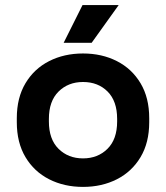

<svg xmlns="http://www.w3.org/2000/svg" viewBox="-20 -720 652 754"><path d="M306 14Q232 14 173 -16Q114 -46 80 -103Q46 -160 46 -240V-256Q46 -336 80 -393Q114 -450 173 -480Q232 -510 306 -510Q380 -510 439 -480Q498 -450 532 -393Q566 -336 566 -256V-240Q566 -160 532 -103Q498 -46 439 -16Q380 14 306 14ZM306 -98Q364 -98 402 -135.5Q440 -173 440 -243V-253Q440 -323 402.5 -360.5Q365 -398 306 -398Q248 -398 210 -360.5Q172 -323 172 -253V-243Q172 -173 210 -135.5Q248 -98 306 -98ZM340 -552H230L304 -700H446Z"/></svg>

Font: Space Grotesk Variable Light
Style: Regular
Weight: 300
Designer: Florian Karsten
Foundry: Florian Karsten
Version: Version 2.000